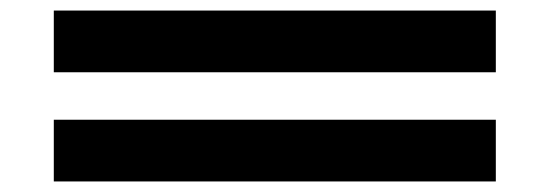

<svg xmlns="http://www.w3.org/2000/svg" viewBox="-20 -498 1040 364"><path d="M82 -361V-478H920V-361ZM82 -154V-271H920V-154Z"/></svg>

Font: Inconsolata UltraExpanded ExtraBold
Style: Regular
Weight: 800
Width: 9
Monospace: yes
Designer: Raph Levien, Cyreal, Brenton Simpson
Foundry: Raph Levien, Cyreal, Google
Version: Version 3.001; ttfautohint (v1.8.2.53-6de2)